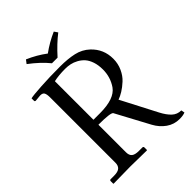

<svg xmlns="http://www.w3.org/2000/svg" viewBox="-234 -924 1042 1042"><g transform="rotate(-45 287.5 -402.5)"><path d="M244.1 -697.8Q206.1 -745.1 143.6 -792L159.2 -812.5Q217.8 -787.1 265.6 -751Q315.9 -787.6 372.6 -812.5L386.7 -792Q339.4 -755.9 287.1 -697.8ZM416 -478Q416 -512.2 407 -538.8Q397.9 -565.4 383.5 -581.3Q369.1 -597.2 349.9 -607.7Q330.6 -618.2 312 -622.1Q293.5 -626 273.9 -626Q223.6 -626 186.5 -617.7V-321.8H237.3Q347.7 -321.8 383.8 -373Q416 -419.9 416 -478ZM497.1 -479.5Q497.1 -442.4 482.2 -409.9Q467.3 -377.4 444.3 -356.4Q421.4 -335.4 400.1 -322.3Q378.9 -309.1 359.9 -302.7L466.3 -97.7Q485.4 -61 507.1 -40.8Q528.8 -20.5 559.6 -20.5L563.5 -0.5Q547.4 6.3 520.5 6.3Q478.5 6.3 445.1 -17.3Q411.6 -41 391.1 -79.1L288.1 -271Q280.3 -283.7 186.5 -283.7V-72.3Q186.5 -48.8 199.2 -38.3Q211.9 -27.8 241.2 -27.8H267.6Q275.9 -27.8 275.9 -19.5V-1L273.9 1Q187 -1 147.9 -1L19 1L17.1 -1V-19.5Q17.1 -27.8 24.9 -27.8H51.3Q80.6 -27.8 93.3 -39.1Q106 -50.3 106 -72.3V-574.2Q106 -598.1 100.1 -608.9Q94.2 -619.6 76.2 -619.6Q71.3 -619.6 69.3 -619.1L39.1 -616.2Q31.2 -616.2 31.2 -623V-641.6Q48.8 -646 115 -650.1Q181.2 -654.3 262.7 -654.3Q321.8 -654.3 366.7 -644.3Q411.6 -634.3 444.3 -603.5Q497.1 -553.7 497.1 -479.5Z"/></g></svg>

Font: Libertinage
Style: f
Weight: 400
Designer: OSP
Foundry: OSP
Version: Version 1.0; 2008; OFL relea